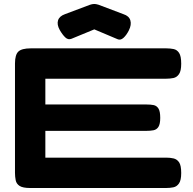

<svg xmlns="http://www.w3.org/2000/svg" viewBox="-20 -932 965 961"><path d="M131 9Q94 9 78 -1.5Q62 -12 58.5 -30Q55 -48 55 -67V-614Q55 -658 72 -674Q89 -690 134 -690H812Q832 -690 849 -686.5Q866 -683 876.5 -667Q887 -651 887 -613Q887 -577 876 -561Q865 -545 848 -541.5Q831 -538 811 -538H207V-409H714Q734 -409 749 -406Q764 -403 773 -389Q782 -375 782 -342Q782 -311 773 -297Q764 -283 748 -280Q732 -277 712 -277H207V-143H812Q832 -143 849 -139Q866 -135 876.5 -119.5Q887 -104 887 -66Q887 -30 876 -14Q865 2 848 5.5Q831 9 811 9ZM452 -912Q459 -912 464.5 -910.5Q470 -909 474 -908L598 -861Q626 -852 632.5 -830Q639 -808 625 -780Q613 -756 598 -742.5Q583 -729 568 -736L452 -785L338 -738Q321 -731 306.5 -745Q292 -759 279 -782Q264 -809 270.5 -830Q277 -851 305 -861L430 -908Q433 -909 439 -910.5Q445 -912 452 -912Z"/></svg>

Font: Fredoka Expanded SemiBold
Style: Regular
Weight: 600
Width: 7
Designer: Ben Nathan
Foundry: Milena B. Brandão, Ben Nathan
Version: Version 2.001